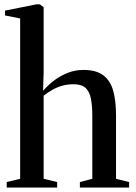

<svg xmlns="http://www.w3.org/2000/svg" viewBox="-20 -838 607 858"><path d="M70 -39V-755.5L2.5 -769V-790.5L141.5 -818.5H158L175 -806V-514L172.5 -432Q190.5 -453.5 217.8 -475.2Q245 -497 279.5 -511.2Q314 -525.5 353 -525.5Q409.5 -525.5 441.2 -501.8Q473 -478 485.8 -432.8Q498.5 -387.5 498.5 -322V-39L557 -24.5V0H337V-24.5L392.5 -39V-320.5Q392.5 -364.5 386.5 -396.2Q380.5 -428 362.8 -444.8Q345 -461.5 309 -461.5Q281.5 -461.5 258.2 -455Q235 -448.5 214.8 -437Q194.5 -425.5 175 -410.5V-39L235.5 -24.5V0H10V-24.5Z"/></svg>

Font: Merriweather 120pt Medium
Style: Regular
Weight: 500
Version: Version 2.100